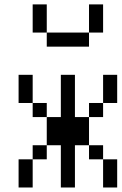

<svg xmlns="http://www.w3.org/2000/svg" viewBox="-20 -832 540 852"><path d="M187.5 -687.5H125V-812.5H187.5ZM62.5 -125H125V0H62.5ZM62.5 -500H125V-375H62.5ZM125 -187.5H187.5V-125H125ZM125 -375H187.5V-312.5H125ZM187.5 -312.5H250V-500H312.5V-312.5H375V-187.5H312.5V0H250V-187.5H187.5ZM187.5 -687.5H375V-625H187.5ZM375 -187.5H437.5V-125H375ZM375 -375H437.5V-312.5H375ZM375 -812.5H437.5V-687.5H375ZM437.5 -125H500V0H437.5ZM437.5 -500H500V-375H437.5Z"/></svg>

Font: 寒蝉点阵体 16px
Style: Regular
Weight: 400
Designer: Designed by Warren2060
Foundry: ChillType
Version: Version 1.000